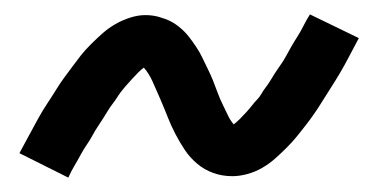

<svg xmlns="http://www.w3.org/2000/svg" viewBox="-20 -430 540 267"><path d="M75 -183 7 -217Q14 -230 20.5 -242Q27 -254 33 -265Q39 -276 46 -286.5Q53 -297 58.5 -306Q64 -315 70 -323Q76 -331 81.5 -338.5Q87 -346 92.5 -353Q98 -360 106.5 -368.5Q115 -377 123 -384Q131 -391 140.5 -396.5Q150 -402 161 -405.5Q172 -409 182 -409Q192 -409 201 -406.5Q210 -404 217 -400.5Q224 -397 231 -391Q238 -385 243 -378.5Q248 -372 253 -364.5Q258 -357 261.5 -349.5Q265 -342 269 -334Q273 -326 276 -318.5Q279 -311 282.5 -301.5Q286 -292 290 -284Q294 -276 297 -269.5Q300 -263 305 -257Q310 -261 313.5 -264.5Q317 -268 322.5 -274Q328 -280 331 -284Q334 -288 337.5 -291.5Q341 -295 343.5 -299.5Q346 -304 349.5 -308.5Q353 -313 356 -318Q359 -323 362.5 -328.5Q366 -334 370 -339.5Q374 -345 377.5 -351.5Q381 -358 385 -365Q389 -372 393.5 -379Q398 -386 402 -394Q406 -402 411 -410L479 -377Q472 -364 465.5 -351.5Q459 -339 452.5 -328Q446 -317 439.5 -307Q433 -297 427.5 -288Q422 -279 416 -270.5Q410 -262 404.5 -255Q399 -248 393 -240.5Q387 -233 378.5 -224.5Q370 -216 362 -209Q354 -202 344.5 -196.5Q335 -191 324 -188Q313 -185 303 -185Q289 -185 276.5 -189.5Q264 -194 254 -202.5Q244 -211 237 -221.5Q230 -232 224 -243.5Q218 -255 213.5 -266.5Q209 -278 203 -292Q197 -306 192 -317Q187 -328 180 -336Q176 -333 172.5 -329.5Q169 -326 163.5 -320Q158 -314 154.5 -310Q151 -306 148 -302Q145 -298 142.5 -294Q140 -290 136.5 -285.5Q133 -281 130 -276Q127 -271 123.5 -265.5Q120 -260 116 -254Q112 -248 108.5 -241.5Q105 -235 100.5 -228.5Q96 -222 92 -214.5Q88 -207 83.5 -199.5Q79 -192 75 -183Z"/></svg>

Font: Iosevka Web
Style: Italic
Weight: 400
Italic angle: -9°
Monospace: yes
Designer: Belleve Invis
Foundry: Belleve Invis
Version: Version 28.0.3; ttfautohint (v1.8.3)